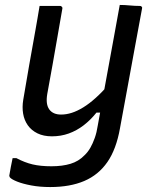

<svg xmlns="http://www.w3.org/2000/svg" viewBox="-20 -556 640 776"><path d="M140 -532Q162 -532 182 -532Q202 -532 223 -532Q226 -532 228 -530.5Q230 -529 231.5 -526.5Q233 -524 232 -521Q222 -463 212 -406Q202 -349 192 -292Q182 -235 171 -176Q164 -135 179 -114Q194 -93 227 -93Q248 -93 270 -100Q292 -107 316.5 -122Q341 -137 367 -160.5Q393 -184 422 -217L402 -101H370Q346 -71 318 -49.5Q290 -28 258 -16.5Q226 -5 190 -5Q156 -5 131.5 -17Q107 -29 92.5 -49.5Q78 -70 73.5 -96.5Q69 -123 74 -153Q86 -224 98 -293Q110 -362 123 -433Q127 -457 131.5 -481.5Q136 -506 140 -532ZM464 -536Q484 -536 504.5 -534Q525 -532 545 -532Q549 -532 551 -530.5Q553 -529 554 -527Q555 -525 554 -521Q538 -432 523.5 -356Q509 -280 495.5 -203.5Q482 -127 465 -38Q450 47 414 99Q378 151 320.5 175.5Q263 200 183 200Q141 200 106.5 193.5Q72 187 49.5 178Q27 169 20 161Q19 159 18 156.5Q17 154 18 151Q21 133 24 117.5Q27 102 31 83H46Q80 101 112 108.5Q144 116 188 116Q232 116 265 106Q298 96 321 72Q335 59 345 41.5Q355 24 363 1.5Q371 -21 375 -48Q387 -115 398 -174.5Q409 -234 419.5 -292Q430 -350 441 -409.5Q452 -469 464 -536Z"/></svg>

Font: Rec Mono Linear
Style: Italic
Weight: 400
Italic angle: -10°
Monospace: yes
Version: Version 1.085; ttfautohint (v1.8.4.7-5d5b)